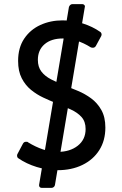

<svg xmlns="http://www.w3.org/2000/svg" viewBox="-20 -814 595 933"><path d="M260 13Q209 13 158.5 -2.5Q108 -18 69 -45Q65 -47 63.5 -53Q62 -59 64 -64L91 -115Q96 -125 106 -125Q109 -125 111.5 -125Q114 -125 117 -122Q153 -100 188.5 -88Q224 -76 261 -76Q320 -76 358 -106Q396 -136 396 -187Q396 -223 376.5 -245Q357 -267 324 -282Q291 -297 252 -313Q222 -325 190 -340Q158 -355 130.5 -377.5Q103 -400 85.5 -434Q68 -468 68 -518Q68 -582 97.5 -626Q127 -670 176 -692.5Q225 -715 284 -715Q335 -715 382.5 -700Q430 -685 467 -659Q471 -657 473 -651Q475 -645 472 -639L446 -591Q441 -582 431 -582Q428 -582 426 -582.5Q424 -583 421 -584Q386 -606 351.5 -616.5Q317 -627 285 -627Q229 -627 196.5 -599Q164 -571 164 -523Q164 -489 181 -466.5Q198 -444 228 -428.5Q258 -413 296 -398Q326 -386 359.5 -372Q393 -358 423 -336Q453 -314 472.5 -279.5Q492 -245 492 -194Q492 -131 462.5 -84.5Q433 -38 380.5 -12.5Q328 13 260 13ZM183 99Q176 99 172.5 94.5Q169 90 170 84L315 -780Q317 -786 321.5 -790Q326 -794 332 -794H380Q386 -794 390 -789.5Q394 -785 392 -779L247 85Q246 91 241 95Q236 99 230 99Z"/></svg>

Font: Miriam Libre Medium
Style: Regular
Weight: 500
Version: Version 2.000